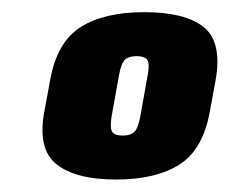

<svg xmlns="http://www.w3.org/2000/svg" viewBox="-20 -702 369 308"><path d="M166 -414Q102 -414 71 -438.2Q40 -462.5 51 -522.5L60.5 -574Q71.5 -634.5 109.2 -658.5Q147 -682.5 211.5 -682.5Q276.5 -682.5 306.5 -658.8Q336.5 -635 326 -574L316.5 -522.5Q305.5 -462 267.8 -438Q230 -414 166 -414ZM177 -484.5Q189 -484.5 195.2 -490.2Q201.5 -496 205 -515L217 -582Q220.5 -600.5 216 -606.2Q211.5 -612 199.5 -612Q187 -612 180.8 -606.5Q174.5 -601 171 -582L159 -515Q156 -496 160.2 -490.2Q164.5 -484.5 177 -484.5Z"/></svg>

Font: Anybody Condensed ExtraBold
Style: Italic
Weight: 800
Width: 3
Italic angle: -10°
Designer: Tyler Finck
Foundry: Etcetera Type Company
Version: Version 1.010; ttfautohint (v1.8.3) -l 8 -r 50 -G 200 -x 14 